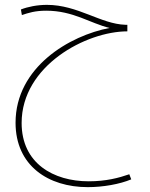

<svg xmlns="http://www.w3.org/2000/svg" viewBox="-20 -376 616 790"><path d="M341 394C404 394 472 382 520 362L512 341C469 356 416 370 345 370C200 370 69 296 69 130C69 -106 335 -247 504 -247V-274H496C395 -277 300 -356 173 -356C133 -356 94 -348 66 -337L70 -314C97 -323 124 -332 170 -332C282 -332 351 -280 431 -261C267 -230 44 -100 44 129C44 306 179 394 341 394Z"/></svg>

Font: Noto Sans Arabic SemCond Thin
Style: Regular
Weight: 100
Width: 4
Designer: Monotype Design Team, Nadine Chahine, Nizar Qandah and Khaled Hosny
Foundry: Monotype Imaging Inc.
Version: Version 2.012